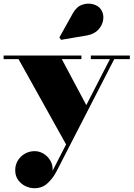

<svg xmlns="http://www.w3.org/2000/svg" viewBox="-34 -761 724 1041"><path d="M301 -440.5 439 -181.5 327 27 66.5 -440.5H-14.5V-460H407.5V-440.5ZM670 -460V-440.5H585.5L271.5 170Q252 207 223.2 233.2Q194.5 259.5 152.5 259.5Q127.5 259.5 103.8 248Q80 236.5 64.2 214.8Q48.5 193 48.5 161.5Q48.5 132.5 63 109Q77.5 85.5 101.5 72Q125.5 58.5 154 58.5Q179.5 58.5 202.5 72.5Q225.5 86.5 239.5 110.5Q253.5 134.5 251 165L562 -440.5H458.5V-460ZM297 -545 288 -558 360.5 -688Q380.5 -724.5 411.2 -735.2Q442 -746 470.8 -738Q499.5 -730 513 -710.5Q529.5 -686.5 525.8 -656Q522 -625.5 499.8 -600.8Q477.5 -576 438 -569Z"/></svg>

Font: Bodoni Moda 11pt Black
Style: Regular
Weight: 900
Designer: Owen Earl
Foundry: indestructible type
Version: Version 2.004